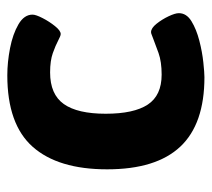

<svg xmlns="http://www.w3.org/2000/svg" viewBox="-47 -524 579 525"><g transform="rotate(-90 242.5 -261.5)"><path d="M294 8Q166 8 104 -58Q42 -124 42 -258Q42 -392 103.5 -461.5Q165 -531 299 -531Q335 -531 373.5 -523.5Q412 -516 438.5 -500.5Q465 -485 465 -462Q465 -453 455.5 -434.5Q446 -416 433.5 -400.5Q421 -385 412 -385Q409 -385 404.5 -387Q400 -389 394 -392Q381 -399 360 -406.5Q339 -414 307 -414Q247 -414 220.5 -376.5Q194 -339 194 -262Q194 -185 219 -147Q244 -109 301 -109Q336 -109 360 -117.5Q384 -126 399 -132Q405 -134 409.5 -136Q414 -138 417 -138Q428 -138 440 -123Q452 -108 460.5 -90Q469 -72 469 -62Q469 -41 447 -27.5Q425 -14 394 -6Q363 2 334.5 5Q306 8 294 8Z"/></g></svg>

Font: Asap
Style: Bold
Weight: 700
Designer: Pablo Cosgaya
Foundry: Omnibus-Type
Version: Version 3.001; ttfautohint (v1.8.3)